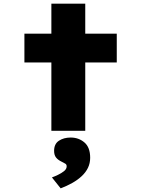

<svg xmlns="http://www.w3.org/2000/svg" viewBox="-20 -718 810 1054"><path d="M262 0V-698H448V0ZM114 -375V-533H621V-375ZM313 316 265 256Q279 251 298 242Q317 233 331.5 221.5Q346 210 346 195Q346 185 338.5 180.5Q331 176 319 170Q298 160 287.5 146.5Q277 133 277 110Q277 72 303.5 54.5Q330 37 368 37Q412 37 443.5 64Q475 91 475 148Q475 178 463 203Q451 228 428.5 249Q406 270 376.5 286.5Q347 303 313 316Z"/></svg>

Font: Lexend Zetta ExtraBold
Style: Regular
Weight: 800
Designer: Bonnie Shaver-Troup, Thomas Jockin
Foundry: Lexend
Version: Version 1.007